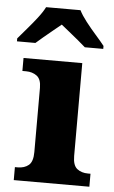

<svg xmlns="http://www.w3.org/2000/svg" viewBox="-79 -803 499 840"><g transform="rotate(5 170.0 -383.0)"><path d="M14 0V-57H26Q56 -57 74.5 -72.5Q93 -88 93 -130V-412Q93 -450 73.5 -464.5Q54 -479 26 -479H10V-536H268V-128Q268 -87 287 -72Q306 -57 335 -57H346V0ZM-25 -619Q-9 -638 13.5 -664Q36 -690 57 -717Q78 -744 89 -766H240Q251 -744 272 -717Q293 -690 316 -664Q339 -638 354 -619V-606H273Q261 -617 241 -633.5Q221 -650 200 -667Q179 -684 164 -696Q149 -684 128.5 -667Q108 -650 88 -633.5Q68 -617 56 -606H-25Z"/></g></svg>

Font: Noto Serif Lao ExtraBold
Style: Regular
Weight: 800
Designer: Monotype Design Team
Foundry: Monotype Imaging Inc.
Version: Version 2.003; ttfautohint (v1.8.4.7-5d5b)